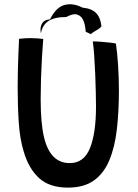

<svg xmlns="http://www.w3.org/2000/svg" viewBox="-20 -858 646 897"><path d="M297 18.5Q211 18.5 162.2 -26.2Q113.5 -71 90.5 -151Q73 -208 67.8 -284.2Q62.5 -360.5 62.5 -453Q62.5 -488 63.5 -530Q64.5 -572 66.2 -611.2Q68 -650.5 69 -676.5Q81 -678 94.2 -679Q107.5 -680 120 -680Q137 -680 153.5 -678.8Q170 -677.5 182 -676Q178.5 -635 175.8 -586Q173 -537 171.5 -487.5Q170 -438 170 -395Q170 -339.5 173.8 -295.2Q177.5 -251 185.5 -217.5Q214 -96 306 -96Q372 -96 400.2 -165.5Q428.5 -235 428.5 -360.5Q428.5 -388.5 427.5 -428.8Q426.5 -469 424.8 -513Q423 -557 420.2 -597Q417.5 -637 413.5 -664.5Q430.5 -664.5 453 -662.8Q475.5 -661 494.8 -658.8Q514 -656.5 521.5 -654.5Q528 -611 531.8 -551.5Q535.5 -492 535.5 -435Q535.5 -337 526 -254.2Q516.5 -171.5 491.2 -110.2Q466 -49 419.2 -15.2Q372.5 18.5 297 18.5ZM171 -702Q165.5 -729.5 176.5 -748Q187.5 -766.5 213.5 -767.5Q242.5 -825 282.2 -835Q322 -845 365 -822.5Q409 -818 429.2 -796.8Q449.5 -775.5 454 -735Q446.5 -725 430.2 -716.2Q414 -707.5 404 -698.5Q398 -701 392.8 -704Q387.5 -707 380.5 -709.5Q377.5 -748.5 367 -767.5Q358.5 -784 340.2 -790Q322 -796 289.5 -778.5Q234.5 -778.5 206.2 -759.8Q178 -741 171 -702Z"/></svg>

Font: Grandstander
Style: Regular
Weight: 400
Designer: Tyler Finck
Foundry: Etcetera Type Co
Version: Version 1.200; ttfautohint (v1.8.3)